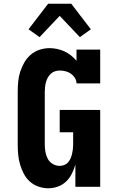

<svg xmlns="http://www.w3.org/2000/svg" viewBox="-20 -1001 640 1029"><path d="M238 8Q212 8 186 -1Q160 -10 140 -28Q120 -46 107.5 -70Q95 -94 87.5 -119.5Q80 -145 77.5 -172Q75 -199 75 -226V-509Q75 -536 77.5 -563.5Q80 -591 88.5 -617Q97 -643 110.5 -666.5Q124 -690 145 -708Q166 -726 192.5 -734.5Q219 -743 246 -743Q266 -743 286.5 -738.5Q307 -734 325.5 -725.5Q344 -717 360.5 -704Q377 -691 390 -675V-735H517V-554H390Q390 -570 381.5 -583.5Q373 -597 360 -606Q347 -615 331.5 -619Q316 -623 301 -623Q288 -623 275 -619Q262 -615 252.5 -606Q243 -597 236.5 -585.5Q230 -574 226.5 -561.5Q223 -549 221.5 -535.5Q220 -522 220 -509V-226Q220 -206 223.5 -186.5Q227 -167 236 -150Q245 -133 262.5 -122.5Q280 -112 299 -112Q312 -112 324 -116.5Q336 -121 344.5 -130.5Q353 -140 358 -151.5Q363 -163 366 -175.5Q369 -188 370.5 -200.5Q372 -213 372 -226V-292H300V-412H517V0H384V-119Q377 -94 365 -70Q353 -46 334 -28Q315 -10 290 -1Q265 8 238 8ZM192 -802 133 -844 238 -981H362L414 -913L467 -844L408 -802L300 -916Z"/></svg>

Font: Iosevka Etoile Heavy
Style: Regular
Weight: 900
Designer: Belleve Invis
Foundry: Belleve Invis
Version: Version 22.1.2; ttfautohint (v1.8.4)